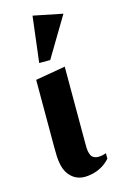

<svg xmlns="http://www.w3.org/2000/svg" viewBox="-113 -760 508 821"><g transform="rotate(-15 140.5 -349.0)"><path d="M158.1 12.9Q123.5 12.9 100 -8.3Q76.5 -29.5 69 -63.3Q64.5 -84.3 63.8 -104.1Q63.1 -124 63.1 -143V-441.7L195.6 -464.7V-144.1Q195.6 -122.5 195.8 -106.5Q196 -90.5 200.9 -78.1Q203.6 -67.1 212.9 -61Q222.1 -54.9 235.6 -54.9Q245 -54.9 254.1 -56.9Q263.2 -59 269.9 -62V-37.4Q251.9 -17.5 231.2 -6.4Q210.6 4.6 191.5 8.7Q172.4 12.9 158.1 12.9ZM94.2 -507.9 119 -711 248.9 -684.9 142.9 -507.9Z"/></g></svg>

Font: Ancizar Serif Light
Style: Regular
Weight: 300
Designer: Cesar Puertas, Viviana Monsalve, Julian Moncada, Julian Prieto, Jose Castro, Felipe Aragon, Mariel Hernandez, Sara Alarc
Version: Version 8.100